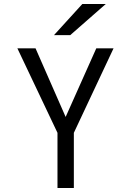

<svg xmlns="http://www.w3.org/2000/svg" viewBox="-20 -942 656 962"><path d="M268 0V-276.5L67 -700H158L324.5 -320.5H293L462.5 -700H549L350 -276.5V0ZM250.5 -766 392.5 -922H510L332 -766Z"/></svg>

Font: Overpass Mono
Style: Regular
Weight: 400
Designer: Delve Withrington, Dave Bailey
Foundry: Delve Fonts LLC
Version: Version 4.000